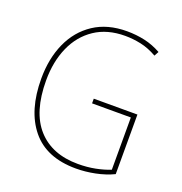

<svg xmlns="http://www.w3.org/2000/svg" viewBox="-132 -839 911 963"><g transform="rotate(20 323.5 -357.5)"><path d="M342 -350H575V-32Q531 -11 479 -0.5Q427 10 377 10Q219 10 139.5 -87.5Q60 -185 60 -355Q60 -462 97.5 -545.5Q135 -629 207.5 -677Q280 -725 384 -725Q433 -725 478.5 -715Q524 -705 567 -681L554 -657Q510 -682 467.5 -691Q425 -700 383 -700Q288 -700 221.5 -655.5Q155 -611 120.5 -533Q86 -455 86 -355Q86 -186 163 -100.5Q240 -15 379 -15Q428 -15 471 -23.5Q514 -32 549 -46V-325H342Z"/></g></svg>

Font: Noto Sans Tamil SemiCondensed Thin
Style: Regular
Weight: 100
Width: 4
Designer: Jelle Bosma - Monotype Design Team
Foundry: Monotype Imaging Inc.
Version: Version 2.004; ttfautohint (v1.8.4.7-5d5b)